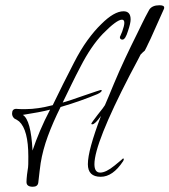

<svg xmlns="http://www.w3.org/2000/svg" viewBox="-20 -674 646 732"><path d="M364 0Q315 0 315 -48Q315 -75 327.5 -120.5Q340 -166 365 -232Q342 -200 332 -200Q328 -200 328 -202Q328 -205 352 -236Q377 -267 380 -273Q386 -287 394.5 -307Q403 -327 414 -354Q434 -402 456.5 -450Q479 -498 503 -546Q511 -562 522 -585Q533 -608 549 -637Q560 -654 588 -654Q606 -654 606 -645Q606 -642 605 -640Q589 -603 554 -526Q550 -519 545 -507.5Q540 -496 532 -481Q529 -479 525 -475Q521 -471 516 -466Q516 -466 506 -446.5Q496 -427 475 -388Q340 -127 340 -48Q340 -16 362 -16Q384 -16 417 -43Q450 -70 449 -70Q452 -70 452 -67Q452 -64 449 -59Q410 0 364 0ZM105 38Q81 38 81 20Q81 15 81.5 8Q82 1 83 -8Q85 -19 85.5 -26Q86 -33 87 -36Q88 -40 88 -77Q88 -179 53 -211Q44 -218 35 -222Q26 -230 26 -241Q26 -259 42 -259Q45 -259 49 -258.5Q53 -258 60 -258H79Q123 -258 181 -273Q201 -314 221 -354.5Q241 -395 262 -435Q287 -484 313.5 -520.5Q340 -557 366 -582Q415 -631 451 -631Q478 -631 478 -600Q478 -585 468 -556Q458 -523 447 -523Q437 -523 437 -533Q437 -533 439.5 -538.5Q442 -544 446 -554Q454 -576 454 -587Q454 -599 445 -599Q425 -599 372 -545Q327 -498 287 -420Q269 -386 252.5 -352Q236 -318 219 -283Q224 -284 244 -290.5Q264 -297 298 -309Q330 -320 346.5 -325.5Q363 -331 364 -331Q368 -331 368 -329Q368 -323 351 -315Q322 -303 287 -290.5Q252 -278 211 -266Q182 -208 162.5 -155Q143 -102 135 -52Q133 -40 131 -21.5Q129 -3 126 22Q124 38 105 38ZM104 -100Q116 -136 132.5 -175Q149 -214 171 -256Q152 -251 125.5 -246Q99 -241 67 -236Q98 -217 104 -100Z"/></svg>

Font: Ruthie
Style: Regular
Weight: 400
Designer: Robert E. Leuschke
Foundry: Robert E. Leuschke
Version: Version 1.012